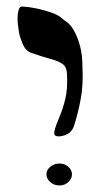

<svg xmlns="http://www.w3.org/2000/svg" viewBox="-20 -639 313 587"><path d="M159 -222Q153 -222 149 -224.5Q145 -227 146 -237Q151 -257 161.5 -281Q172 -305 179.5 -336Q187 -367 185 -407Q185 -433 172.5 -442.5Q160 -452 135.5 -458.5Q111 -465 74 -478Q64 -482 57 -491Q50 -500 43 -522Q40 -529 38 -540.5Q36 -552 34.5 -565.5Q33 -579 34 -591.5Q35 -604 38 -611.5Q41 -619 47 -619Q69 -618 94.5 -612.5Q120 -607 141.5 -599Q163 -591 175 -578Q193 -568 205 -547.5Q217 -527 224.5 -499Q232 -471 232 -437Q235 -381 227 -337.5Q219 -294 206 -253Q199 -235 185 -228.5Q171 -222 159 -222ZM162 -72Q145 -72 133.5 -82.5Q122 -93 122 -106Q122 -119 133.5 -129Q145 -139 162 -139Q178 -139 189 -129Q200 -119 200 -106Q200 -93 189 -82.5Q178 -72 162 -72Z"/></svg>

Font: Noto Rashi Hebrew Medium
Style: Regular
Weight: 500
Version: Version 1.006